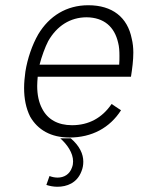

<svg xmlns="http://www.w3.org/2000/svg" viewBox="-20 -526 551 733"><path d="M255 -48C201 -48 162 -70 141 -111C128 -135 122 -165 122 -198C122 -209 123 -221 124 -233H480C485 -265 489 -296 489 -325C489 -344 487 -362 483 -378C467 -460 409 -506 317 -506C234 -506 168 -465 126 -395C103 -355 85 -303 77 -253C74 -231 72 -210 72 -190C72 -150 79 -113 95 -81C124 -30 175 -1 245 -1C331 -1 399 -38 442 -105L406 -129C370 -76 319 -48 255 -48ZM164 -369C197 -427 248 -460 311 -460C377 -459 417 -424 431 -363C435 -348 436 -331 436 -313C436 -302 436 -291 435 -279H131C139 -310 152 -346 164 -369ZM250 2H210C237 26 259 58 259 90C259 98 258 105 255 113C246 140 224 152 200 152C190 152 179 150 169 146L157 180C169 184 184 187 199 187C235 187 274 173 291 128C296 116 298 104 298 91C298 62 284 31 250 2Z"/></svg>

Font: Arthouse Owned Light
Style: Italic
Weight: 300
Italic angle: -10°
Designer: Jeremy Tribby
Foundry: Tribby Type
Version: Version 1.000;PS 001.000;hotconv 1.0.88;makeotf.lib2.5.64775